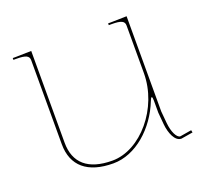

<svg xmlns="http://www.w3.org/2000/svg" viewBox="-97 -636 804 752"><g transform="rotate(-20 305.0 -260.0)"><path d="M25 -512.5H37.5C76 -512.5 90 -506 90 -487.5V-137.5C90 -46.5 148 2.5 255 2.5C348.5 2.5 436.5 -76.5 476 -177.5C479.5 -186.5 482 -190 484 -190C486.5 -190 487.5 -183 487.5 -174.5V-124L492 -73.5C495.5 -36.5 511.5 2.5 537.5 2.5H538.5L587 -5.5L585 -15.5L537 -7.5C522 -8 508 -37.5 504.5 -74.5L500 -124.5V-521.5L435 -520H422.5V-512.5H435C473.5 -512.5 487.5 -506 487.5 -487.5V-289C487.5 -144 373 -9 255 -9C154 -9 102.5 -54.5 102.5 -139V-521.5L37.5 -520H25Z"/></g></svg>

Font: Znikomit
Style: Regular
Weight: 100
Designer: gluk
Foundry: gluk
Version: Version 0.55